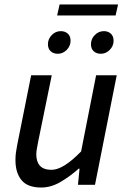

<svg xmlns="http://www.w3.org/2000/svg" viewBox="-20 -825 567 857"><path d="M164 12Q103 12 76 -21Q49 -54 49 -110Q49 -128 51 -143.5Q53 -159 57 -179L119 -489H211L150 -191Q147 -173 144.5 -160.5Q142 -148 142 -136Q142 -103 158.5 -85Q175 -67 210 -67Q236 -67 268.5 -87Q301 -107 342 -149L409 -489H501L404 0H328L335 -72H331Q293 -38 250.5 -13Q208 12 164 12ZM238 -585Q219 -585 206.5 -596Q194 -607 194 -628Q194 -651 211 -668.5Q228 -686 251 -686Q270 -686 282.5 -675Q295 -664 295 -643Q295 -620 278 -602.5Q261 -585 238 -585ZM430 -585Q411 -585 398.5 -596Q386 -607 386 -628Q386 -651 403 -668.5Q420 -686 444 -686Q462 -686 474.5 -675Q487 -664 487 -643Q487 -620 470 -602.5Q453 -585 430 -585ZM235 -756 246 -805H507L496 -756Z"/></svg>

Font: Source Sans 3 Medium
Style: Italic
Weight: 500
Italic angle: -11°
Designer: Paul D. Hunt
Foundry: Adobe
Version: Version 3.052;hotconv 1.1.0;makeotfexe 2.6.0